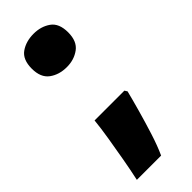

<svg xmlns="http://www.w3.org/2000/svg" viewBox="-232 -591 761 761"><g transform="rotate(-45 148.5 -210.5)"><path d="M45 -467Q45 -518 75 -539Q105 -560 148 -560Q189 -560 219 -539Q249 -518 249 -467Q249 -417 219 -395Q189 -373 148 -373Q105 -373 75 -395Q45 -417 45 -467ZM250 -135Q241 -99 227 -49Q213 1 197 51.5Q181 102 164 139H28Q38 93 47 42.5Q56 -8 64 -57Q72 -106 76 -146H243Z"/></g></svg>

Font: Noto Sans Ethiopic Black
Style: Regular
Weight: 900
Designer: Monotype Design Team
Foundry: Monotype Imaging Inc.
Version: Version 2.102; ttfautohint (v1.8.4.7-5d5b)